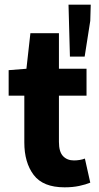

<svg xmlns="http://www.w3.org/2000/svg" viewBox="-20 -790 423 821"><path d="M256 11Q164 11 124 -42Q84 -95 84 -181V-381H17V-490L93 -496L110 -648H232V-496H350V-381H232V-183Q232 -141 249.5 -122.5Q267 -104 296 -104Q308 -104 320.5 -106Q333 -108 343 -112L366 -9Q347 -1 319 5Q291 11 256 11ZM279 -548 273 -770H368L366 -701L342 -548Z"/></svg>

Font: Mada
Style: Bold
Weight: 700
Designer: Khaled Hosny
Version: Version 1.5